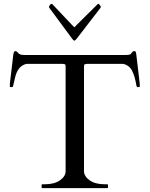

<svg xmlns="http://www.w3.org/2000/svg" viewBox="-20 -972 773 992"><path d="M195 -16Q195 -20 199 -20H213Q261 -20 290 -40.5Q319 -61 319 -88V-628Q319 -639 315 -640Q311 -641 305 -642H117Q72 -632 58 -572Q50 -540 48.5 -531Q47 -522 43 -522H34Q31 -522 31 -524V-540L49 -692Q52 -708 59 -708Q66 -708 74 -698Q82 -688 104 -688H630Q651 -688 655.5 -693Q660 -698 663.5 -703Q667 -708 673.5 -708Q680 -708 681.5 -703Q683 -698 684 -692L702 -540V-524Q702 -522 699 -522H690Q687 -522 685 -529Q677 -578 662.5 -606.5Q648 -635 616 -642H428Q422 -641 418 -640Q414 -639 414 -628V-88Q414 -61 443 -40.5Q472 -20 520 -20H534Q538 -20 538 -16V-4Q538 0 534 0H199Q195 0 195 -4ZM485 -951Q487 -952 489 -952Q491 -952 496 -945.5Q501 -939 501 -936.5Q501 -934 498 -930L377 -773Q368 -762 364 -762Q360 -762 352 -773L236 -930Q233 -934 233 -936.5Q233 -939 237.5 -945.5Q242 -952 245 -952Q248 -952 250 -951L354 -841Q356 -840 359.5 -835.5Q363 -831 364 -831Q365 -831 369 -835.5Q373 -840 374 -841Z"/></svg>

Font: Cardo
Style: Regular
Weight: 400
Designer: David J. Perry
Foundry: David J. Perry
Version: Version 1.0451